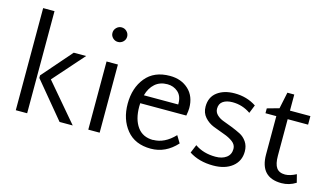

<svg xmlns="http://www.w3.org/2000/svg" viewBox="-92 -1124 2509 1453"><g transform="rotate(15 1162.0 -397.5)"><path d="M94 0V-800H183V0ZM290 -294 540 0H437L203 -282V-302L405 -534H502Z M706 -699Q683 -699 666 -715.5Q649 -732 649 -755Q649 -779 666 -796Q683 -813 706 -813Q730 -813 747 -796Q764 -779 764 -755Q764 -732 747 -715.5Q730 -699 706 -699ZM662 0V-534H751V0Z M1156 -51V-52Q1245 -52 1323 -134L1357 -78Q1271 17 1155 17Q1031 17 965 -64Q899 -145 899 -267Q899 -391 965 -472Q1031 -553 1155 -553Q1244 -553 1301 -500Q1358 -447 1358 -355Q1358 -332 1351 -295H990Q989 -286 989 -268Q989 -169 1031.5 -110Q1074 -51 1156 -51ZM1152 -487H1153Q1094 -487 1055.5 -453Q1017 -419 1001 -360H1270V-368Q1270 -426 1235.5 -456.5Q1201 -487 1152 -487Z M1644 18Q1533 18 1455 -33L1482 -98Q1549 -51 1644 -51Q1696 -51 1728.5 -75Q1761 -99 1761 -143Q1761 -176 1731.5 -198Q1702 -220 1660 -234.5Q1618 -249 1575.5 -266Q1533 -283 1503.5 -316.5Q1474 -350 1474 -399Q1474 -473 1526.5 -512.5Q1579 -552 1662 -552Q1758 -552 1832 -503L1806 -438Q1742 -483 1664 -483Q1618 -483 1590 -464Q1562 -445 1562 -406Q1562 -378 1583.5 -357.5Q1605 -337 1636.5 -326Q1668 -315 1705.5 -300Q1743 -285 1774.5 -269Q1806 -253 1827.5 -221.5Q1849 -190 1849 -146Q1849 -71 1793 -26.5Q1737 18 1644 18Z M2274 -83 2290 -20Q2238 13 2178 13Q2010 13 2010 -167V-467H1925V-505L2018 -531L2045 -660H2099V-534H2259V-467H2099V-181Q2099 -116 2120 -86.5Q2141 -57 2188 -57Q2227 -58 2274 -83Z"/></g></svg>

Font: Martel Sans
Style: Regular
Weight: 400
Designer: Dan Reynolds and Mathieu Réguer
Foundry: Dan Reynolds and Mathieu Réguer
Version: Version 1.001;PS 001.001;hotconv 1.0.70;makeotf.lib2.5.58329